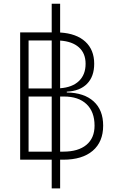

<svg xmlns="http://www.w3.org/2000/svg" viewBox="-20 -870 626 1046"><path d="M261.7 156.2V0H89.8V-693.4H261.7V-849.6H307.6V-692.9Q396.5 -687.5 444.8 -643.1Q493.2 -598.6 493.2 -522.5Q493.2 -453.1 454.3 -413.6Q415.5 -374 343.8 -370.6V-366.2Q438.5 -364.7 490.2 -317.6Q542 -270.5 542 -185.5Q542 -97.2 485.1 -48.6Q428.2 0 324.2 0H307.6V156.2ZM307.6 -344.2V-43.9H325.2Q406.2 -43.9 450.7 -80.8Q495.1 -117.7 495.1 -185.5Q495.1 -261.2 451.4 -302.7Q407.7 -344.2 328.1 -344.2ZM261.7 -43.9V-344.2H135.7V-43.9ZM135.7 -388.2H261.7V-649.4H135.7ZM307.6 -389.2Q374 -394 410.2 -428.7Q446.3 -463.4 446.3 -522.5Q446.3 -579.6 409.9 -612.1Q373.5 -644.5 307.6 -648.9Z"/></svg>

Font: Cascadia Mono ExtraLight
Style: Regular
Weight: 200
Monospace: yes
Designer: Aaron Bell
Foundry: Saja Typeworks
Version: Version 2404.023; ttfautohint (v1.8.4)